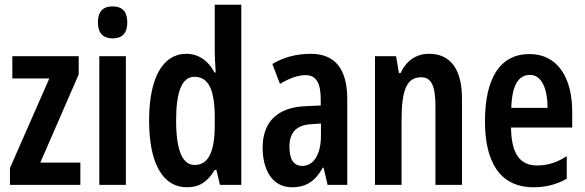

<svg xmlns="http://www.w3.org/2000/svg" viewBox="-20 -780 2469 810"><path d="M319 0V-94H150L312 -466V-543H32V-449H188L22 -71V0Z M455 -753C413 -753 393 -730 393 -685C393 -641 415 -618 455 -618C496 -618 517 -641 517 -685C517 -729 498 -753 455 -753ZM511 -543H399V0H511Z M769 10C822 10 855 -13 886 -63H893L908 0H998V-760H886V-559C886 -538 888 -511 890 -474H885C858 -526 815 -553 766 -553C666 -553 609 -450 609 -272C609 -93 665 10 769 10ZM801 -84C749 -84 723 -147 723 -272C723 -392 747 -456 800 -456C860 -456 886 -402 886 -283V-252C886 -137 858 -84 801 -84Z M1291 -553C1230 -553 1175 -538 1129 -510L1161 -426C1203 -451 1238 -463 1269 -463C1314 -463 1333 -430 1333 -362V-335L1268 -332C1153 -327 1088 -268 1088 -157C1088 -70 1124 10 1212 10C1273 10 1311 -17 1342 -73H1345L1362 0H1445V-362C1445 -487 1395 -553 1291 -553ZM1293 -256 1334 -259V-207C1334 -128 1302 -80 1256 -80C1220 -80 1201 -106 1201 -161C1201 -221 1231 -253 1293 -256Z M1790 -553C1736 -553 1694 -524 1670 -472H1663L1651 -543H1562V0H1674V-269C1674 -402 1696 -454 1757 -454C1802 -454 1817 -413 1817 -333V0H1929V-363C1929 -489 1880 -553 1790 -553Z M2214 -552C2090 -552 2026 -451 2026 -268C2026 -102 2085 10 2231 10C2283 10 2329 -2 2371 -26V-121C2327 -93 2289 -82 2245 -82C2172 -82 2137 -134 2136 -242H2394V-309C2394 -453 2332 -552 2214 -552ZM2216 -464C2265 -464 2290 -406 2290 -325H2137C2140 -422 2168 -464 2216 -464Z"/></svg>

Font: Noto Sans Arabic UI XCn SmBd
Style: Regular
Weight: 600
Width: 2
Designer: Monotype Design Team, Nadine Chahine and Nizar Qandah
Foundry: Monotype Imaging Inc.
Version: Version 2.010